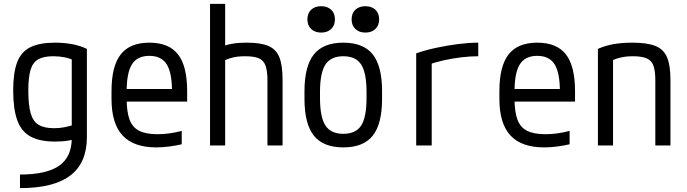

<svg xmlns="http://www.w3.org/2000/svg" viewBox="-20 -750 3540 990"><path d="M83 150Q220 150 285 104.5Q350 59 350 -38V-480L370 -435Q341 -449 313 -454.5Q285 -460 254 -460Q205 -460 177 -444Q149 -428 137.5 -389.5Q126 -351 126 -283Q126 -209 138 -166.5Q150 -124 179 -106.5Q208 -89 259 -89Q289 -89 315.5 -94.5Q342 -100 372 -110L393 -40Q366 -31 335 -25.5Q304 -20 264 -20Q185 -20 137.5 -46Q90 -72 69 -130Q48 -188 48 -284Q48 -375 68.5 -429Q89 -483 136.5 -506.5Q184 -530 263 -530Q361 -530 428 -498V-43Q428 90 342.5 155Q257 220 83 220Z M786 10Q669 10 612 -51.5Q555 -113 555 -240V-280Q555 -409 602.5 -469.5Q650 -530 750 -530Q851 -530 898 -469.5Q945 -409 945 -280V-226H594V-291H885L867 -268V-277Q867 -375 839.5 -418.5Q812 -462 750 -462Q688 -462 660.5 -418.5Q633 -375 633 -277V-243Q633 -174 648 -133.5Q663 -93 698 -75.5Q733 -58 792 -58Q821 -58 851.5 -62Q882 -66 917 -75V-6Q887 1 852.5 5.5Q818 10 786 10Z M1359 -336Q1359 -385 1349 -412Q1339 -439 1314.5 -449.5Q1290 -460 1244 -460Q1221 -460 1201.5 -457.5Q1182 -455 1162.5 -448.5Q1143 -442 1119 -430L1103 -500Q1137 -517 1171.5 -523.5Q1206 -530 1253 -530Q1324 -530 1364 -513Q1404 -496 1420.5 -454.5Q1437 -413 1437 -340V0H1359ZM1063 0V-730H1141V0Z M1750 10Q1647 10 1598.5 -50.5Q1550 -111 1550 -240V-280Q1550 -409 1598.5 -469.5Q1647 -530 1750 -530Q1854 -530 1902 -469.5Q1950 -409 1950 -280V-240Q1950 -111 1902 -50.5Q1854 10 1750 10ZM1750 -60Q1815 -60 1842.5 -103Q1870 -146 1870 -245V-275Q1870 -374 1842.5 -417Q1815 -460 1750 -460Q1686 -460 1658 -417Q1630 -374 1630 -275V-245Q1630 -146 1658 -103Q1686 -60 1750 -60ZM1636 -582Q1604 -582 1584.5 -600.5Q1565 -619 1565 -650Q1565 -682 1584.5 -700Q1604 -718 1636 -718Q1668 -718 1687.5 -700Q1707 -682 1707 -650Q1707 -619 1687.5 -600.5Q1668 -582 1636 -582ZM1864 -582Q1832 -582 1812.5 -600.5Q1793 -619 1793 -650Q1793 -682 1812.5 -700Q1832 -718 1864 -718Q1896 -718 1915.5 -700Q1935 -682 1935 -650Q1935 -619 1915.5 -600.5Q1896 -582 1864 -582Z M2126 -475Q2175 -492 2231.5 -504Q2288 -516 2343.5 -523Q2399 -530 2446 -530V-460Q2405 -460 2359 -454.5Q2313 -449 2268 -439Q2223 -429 2186 -415L2206 -453V0H2126Z M2786 10Q2669 10 2612 -51.5Q2555 -113 2555 -240V-280Q2555 -409 2602.5 -469.5Q2650 -530 2750 -530Q2851 -530 2898 -469.5Q2945 -409 2945 -280V-226H2594V-291H2885L2867 -268V-277Q2867 -375 2839.5 -418.5Q2812 -462 2750 -462Q2688 -462 2660.5 -418.5Q2633 -375 2633 -277V-243Q2633 -174 2648 -133.5Q2663 -93 2698 -75.5Q2733 -58 2792 -58Q2821 -58 2851.5 -62Q2882 -66 2917 -75V-6Q2887 1 2852.5 5.5Q2818 10 2786 10Z M3063 -498Q3101 -515 3144 -522.5Q3187 -530 3241 -530Q3317 -530 3359.5 -513Q3402 -496 3419.5 -454.5Q3437 -413 3437 -340V0H3359V-336Q3359 -385 3349 -412Q3339 -439 3313.5 -449.5Q3288 -460 3242 -460Q3219 -460 3199 -457Q3179 -454 3159 -447.5Q3139 -441 3115 -428L3141 -478V0H3063Z"/></svg>

Font: M PLUS Code Latin
Style: Regular
Weight: 400
Designer: Coji Morishita
Foundry: UNDERFOREST DESIGN
Version: Version 1.002; ttfautohint (v1.8.3)